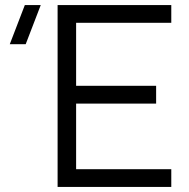

<svg xmlns="http://www.w3.org/2000/svg" viewBox="-20 -740 748 760"><path d="M208 0V-720H658V-649.7H281.3V-400.3H598V-330H281.3V-70.3H658V0ZM81.7 -565H18.7L78.3 -720H141.3Z"/></svg>

Font: Manrope
Style: Regular
Weight: 400
Designer: Mikhail Sharanda
Foundry: Mikhail Sharanda
Version: Version 4.503